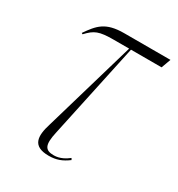

<svg xmlns="http://www.w3.org/2000/svg" viewBox="-136 -626 669 723"><g transform="rotate(30 198.5 -265.0)"><path d="M180 6C213 6 236 -3 263 -23L259 -30C245 -19 223 -5 196 -5C158 -5 147 -22 161 -84L249 -495H382L397 -536H196C115 -536 91 -506 57 -457L62 -454C93 -487 110 -495 175 -495H241L125 -98C106 -38 108 6 180 6Z"/></g></svg>

Font: Noto Serif Display ExtraCondensed ExtraLight
Style: Italic
Weight: 200
Width: 2
Italic angle: -12°
Designer: Monotype Design Team
Foundry: Monotype Imaging Inc.
Version: Version 2.009